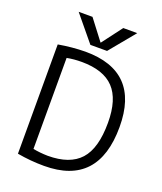

<svg xmlns="http://www.w3.org/2000/svg" viewBox="-171 -1066 999 1185"><g transform="rotate(20 328.5 -473.5)"><path d="M430.7 -957H522.5L384.8 -790H275.4L137.7 -957H228.5L329.1 -825.2H331.1ZM542 -375Q542 -528.3 473.6 -600.6Q405.3 -672.9 261.7 -672.9Q210 -672.9 165 -664.1V-66.4Q210 -57.6 261.7 -56.6Q406.2 -56.6 474.1 -131.8Q542 -207 542 -375ZM618.2 -375Q618.2 9.8 261.7 9.8Q172.9 9.8 85 -5.9V-723.6Q174.8 -739.3 261.7 -740.2Q618.2 -740.2 618.2 -375Z"/></g></svg>

Font: Gen Shin Gothic Normal
Style: Regular
Weight: 300
Designer: [Source Han Sans]
Ryoko NISHIZUKA  (kana & ideographs); Paul D. Hunt (Latin, Greek & Cyrillic); Wenlong ZHANG  (bopomofo
Version: Version 1.002.20150607